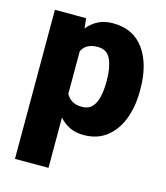

<svg xmlns="http://www.w3.org/2000/svg" viewBox="-111 -623 785 910"><g transform="rotate(15 281.5 -167.5)"><path d="M536.6 -270.5V-260.3Q536.6 -183.6 513.2 -122.3Q489.7 -61 444.1 -25.6Q398.4 9.8 331.5 9.8Q293 9.8 263.7 -4.4Q234.4 -18.6 212.4 -43.5V203.1H47.9V-528.3H201.2L206.5 -479.5Q229 -507.3 259.5 -522.7Q290 -538.1 331.1 -538.1Q431.6 -538.1 484.1 -464.6Q536.6 -391.1 536.6 -270.5ZM372.1 -260.3V-270.5Q372.1 -332 354 -371.6Q335.9 -411.1 290 -411.1Q232.4 -411.1 212.4 -369.1V-160.6Q222.7 -140.1 241.7 -128.7Q260.7 -117.2 291 -117.2Q322.3 -117.2 339.8 -136.5Q357.4 -155.8 364.7 -188.2Q372.1 -220.7 372.1 -260.3Z"/></g></svg>

Font: Vazirmatn RD UI FD Black
Style: Regular
Weight: 900
Designer: Saber Rastikerdar
Foundry: Saber Rastikerdar
Version: Version 33.003